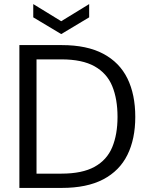

<svg xmlns="http://www.w3.org/2000/svg" viewBox="-20 -921 730 941"><path d="M75 0V-700H283Q406 -700 486 -657.5Q566 -615 604.5 -536.5Q643 -458 643 -348Q643 -240 604.5 -162Q566 -84 486 -42Q406 0 283 0ZM159 -70H281Q383 -70 443.5 -103.5Q504 -137 530 -199.5Q556 -262 556 -348Q556 -436 530 -499Q504 -562 443.5 -596Q383 -630 281 -630H159ZM280 -754 143 -836V-901L280 -817L417 -901V-836Z"/></svg>

Font: DM Sans 17pt
Style: Regular
Weight: 400
Version: Version 4.004;gftools[0.9.30]